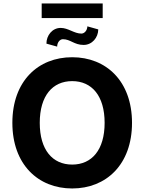

<svg xmlns="http://www.w3.org/2000/svg" viewBox="-20 -1063 822 1093"><path d="M731.5 -363.6C731.5 -601.6 583.8 -737.2 391 -737.2C197.1 -737.2 50.4 -601.6 50.4 -363.6C50.4 -126.8 197.1 9.9 391 9.9C583.8 9.9 731.5 -125.7 731.5 -363.6ZM575.6 -363.6C575.6 -209.5 502.5 -126.1 391 -126.1C279.1 -126.1 206.3 -209.5 206.3 -363.6C206.3 -517.8 279.1 -601.2 391 -601.2C502.5 -601.2 575.6 -517.8 575.6 -363.6ZM564.6 -1043.3H217.3V-960.2H564.6ZM477.3 -913C476.9 -889.9 460.9 -871.8 443.2 -871.8C402 -871.8 369 -904.1 325.3 -904.1C277.3 -904.1 244 -860.8 244.3 -814.6L305.4 -797.6C305.4 -820.3 320 -839.8 338.1 -839.8C381 -839.8 402.3 -807.2 456 -807.2C504.3 -807.2 539.1 -849.1 539.4 -895.6Z"/></svg>

Font: Karasuma Gothic
Style: Bold
Weight: 700
Designer: Rasmus Andersson / Ryoko Nishizuka
Foundry: Genbu
Version: Version 1.00